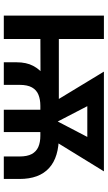

<svg xmlns="http://www.w3.org/2000/svg" viewBox="207 -786 579 1034"><g transform="rotate(90 497.0 -269.5)"><path d="M315.9 0V-68.4Q315.9 -121.6 335 -157.7Q354 -193.8 385 -216.6Q416 -239.3 452.1 -251.5Q488.3 -263.7 522.7 -268.3Q557.1 -272.9 582.5 -272.9L711.4 -296.4Q826.7 -297.4 885.5 -243.9Q944.3 -190.4 944.3 -84.5V0H823.2V-84.5Q823.2 -126 810.1 -150.4Q796.9 -174.8 772 -185.8Q747.1 -196.8 711.4 -196.8H550.3Q516.1 -196.8 490.7 -186.5Q465.3 -176.3 451.4 -151.9Q437.5 -127.4 437.5 -84.5V0ZM64.5 0V-539.1H190.4V0ZM123 -196.8V-296.4H563V-198.2ZM571.3 0V-259.8H691.9V0ZM570.8 -201.7 366.2 -539.1H505.9L661.6 -238.8L648.4 -201.7ZM619.6 -201.7 609.4 -241.7 764.6 -539.1H903.3L695.8 -201.7ZM455.1 -449.7V-539.1H830.6V-449.7Z"/></g></svg>

Font: Inter 18pt SemiBold
Style: Regular
Weight: 600
Designer: Rasmus Andersson
Foundry: rsms
Version: Version 4.001;git-66647c0bb